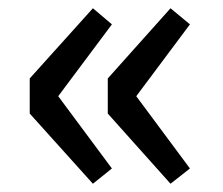

<svg xmlns="http://www.w3.org/2000/svg" viewBox="-20 -516 541 465"><path d="M205 -71 52 -241V-326L205 -496L251 -457L121 -283L251 -108ZM393 -71 241 -241V-326L393 -496L440 -457L310 -283L440 -108Z"/></svg>

Font: Source Han Sans SC Medium
Style: Regular
Weight: 500
Designer: Ryoko NISHIZUKA 西塚涼子 (kana, bopomofo & ideographs); Paul D. Hunt (Latin, Greek & Cyrillic); Sandoll Communications 산돌커뮤니
Foundry: Adobe
Version: Version 2.004;hotconv 1.0.118;makeotfexe 2.5.65603